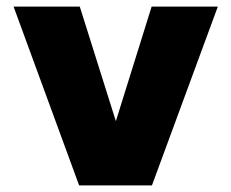

<svg xmlns="http://www.w3.org/2000/svg" viewBox="-20 -560 698 580"><path d="M219 0 21 -540H221L330 -194L438 -540H638L439 0Z"/></svg>

Font: Geist Black
Style: Regular
Weight: 400
Designer: Basement.studio, Andrés Briganti, Mateo Zaragoza
Foundry: Basement.studio, Vercel, Andrés Briganti, Guido Ferreyra, Mateo Zaragoza
Version: Version 1.401